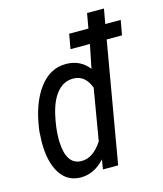

<svg xmlns="http://www.w3.org/2000/svg" viewBox="-113 -834 786 928"><g transform="rotate(-15 279.5 -370.0)"><path d="M120.6 -179.7Q126 -67.4 199.2 -65.9Q200.2 -65.9 201.7 -65.9Q258.8 -65.9 304.7 -136.2L348.1 -393.1Q324.2 -459 267.6 -461.4Q265.1 -461.4 262.7 -461.4Q217.8 -461.4 185.5 -425.8Q151.4 -388.7 134.8 -315.4Q120.6 -253.4 120.1 -198.2Q120.1 -189 120.6 -179.7ZM545.9 -602.1H469.2L365.2 0H289.1L296.9 -48.3Q244.6 9.8 177.2 9.8Q174.8 9.8 172.9 9.8Q106.9 7.8 71.8 -50.3Q37.6 -106.9 37.6 -199.2Q37.6 -201.7 37.6 -204.6L40 -257.3L41 -265.1Q58.6 -393.6 114.3 -467.3Q168 -538.6 246.6 -538.6Q249 -538.6 252 -538.6Q321.3 -536.6 361.3 -483.9L385.3 -602.1H288.1L301.3 -675.8H397.5L410.6 -750H495.1L481.9 -675.8H559.1Z"/></g></svg>

Font: MAUL Condensed Italic
Style: Condenced Regular Italic
Weight: 400
Italic angle: -12°
Designer: MAUL
Version: Version 1.0; 2020; ttfautohint (v1.8.3)